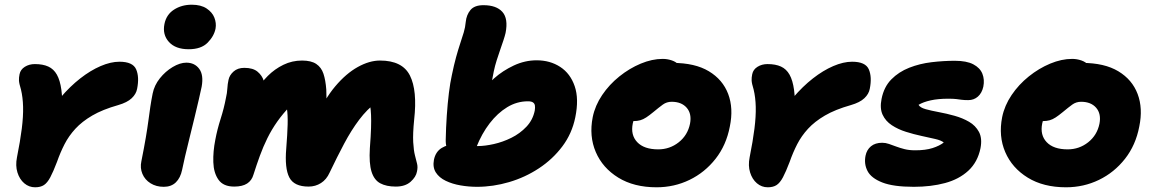

<svg xmlns="http://www.w3.org/2000/svg" viewBox="-20 -783 4895 815"><path d="M129 12Q103 12 83 -5Q63 -22 54 -51Q45 -80 52 -115Q66 -185 72.5 -237Q79 -289 78 -329.5Q77 -370 69 -403Q61 -429 60.5 -441.5Q60 -454 63 -468Q67 -488 85.5 -499.5Q104 -511 128 -511Q162 -511 185 -500.5Q208 -490 221.5 -466Q235 -442 240.5 -402Q246 -362 244 -303L165 -265Q197 -322 237 -369Q277 -416 320.5 -450Q364 -484 407 -502.5Q450 -521 487 -521Q544 -521 558 -488.5Q572 -456 562 -406Q558 -384 539 -366Q520 -348 482 -337Q415 -318 371.5 -292.5Q328 -267 300 -236.5Q272 -206 254 -171Q236 -136 222 -96Q206 -54 193.5 -30.5Q181 -7 166.5 2.5Q152 12 129 12Z M675 10Q643 10 619 -5Q595 -20 584.5 -45Q574 -70 580 -98Q592 -158 599 -199.5Q606 -241 610 -271.5Q614 -302 618 -329Q622 -356 628 -386Q635 -421 658.5 -450.5Q682 -480 713 -498.5Q744 -517 771 -517Q806 -517 825.5 -491Q845 -465 836 -415Q832 -396 824 -361Q816 -326 805.5 -283Q795 -240 784.5 -197.5Q774 -155 765.5 -119Q757 -83 753 -62Q746 -28 726.5 -9Q707 10 675 10ZM781 -574Q725 -574 697 -605Q669 -636 678 -681Q686 -721 718.5 -742Q751 -763 794 -763Q833 -763 857 -747Q881 -731 890 -708Q899 -685 895 -662Q889 -630 861.5 -602Q834 -574 781 -574Z M974 9Q928 9 907.5 -20Q887 -49 885.5 -94.5Q884 -140 894 -190Q902 -233 916.5 -278.5Q931 -324 939 -367Q944 -388 945 -407Q946 -426 950 -444Q954 -464 971.5 -479.5Q989 -495 1017 -495Q1054 -495 1073.5 -478.5Q1093 -462 1099.5 -440Q1106 -418 1102 -401L1069 -398Q1088 -432 1117 -461Q1146 -490 1183 -508Q1220 -526 1262 -526Q1301 -526 1322.5 -511.5Q1344 -497 1353 -470Q1362 -443 1365 -403Q1367 -363 1364.5 -327.5Q1362 -292 1358 -269L1322 -280Q1357 -362 1403 -416.5Q1449 -471 1498.5 -498.5Q1548 -526 1593 -526Q1688 -526 1720 -462.5Q1752 -399 1738 -275Q1732 -215 1734 -179.5Q1736 -144 1741.5 -123Q1747 -102 1750.5 -87.5Q1754 -73 1750 -55Q1746 -32 1723 -11.5Q1700 9 1660 9Q1620 9 1594 -5Q1568 -19 1557 -54.5Q1546 -90 1550 -154Q1554 -206 1555 -239.5Q1556 -273 1555 -295Q1554 -317 1551.5 -333Q1549 -349 1544 -366L1578 -349Q1538 -319 1504.5 -274.5Q1471 -230 1441 -173.5Q1411 -117 1379 -50Q1366 -21 1342.5 -6Q1319 9 1290 9Q1228 9 1208 -30Q1188 -69 1195 -152Q1200 -215 1201 -255Q1202 -295 1198 -321.5Q1194 -348 1183 -369L1213 -334Q1181 -301 1157 -267Q1133 -233 1115 -196.5Q1097 -160 1083 -121.5Q1069 -83 1056 -42Q1049 -17 1029 -4Q1009 9 974 9Z M2005 10Q1970 10 1935 4Q1900 -2 1872 -15.5Q1844 -29 1830 -51Q1816 -73 1822 -105Q1829 -139 1855 -155Q1881 -171 1919 -171Q1938 -171 1961 -167Q1984 -163 2008 -163Q2038 -163 2076 -171.5Q2114 -180 2150.5 -198Q2187 -216 2214.5 -245Q2242 -274 2250 -314Q2252 -327 2250.5 -335.5Q2249 -344 2242 -348.5Q2235 -353 2221 -353Q2174 -353 2133 -328Q2092 -303 2058.5 -259.5Q2025 -216 2002 -158Q1993 -136 1977.5 -123Q1962 -110 1940 -110Q1911 -110 1891 -131Q1871 -152 1872 -190Q1873 -241 1876.5 -292.5Q1880 -344 1885.5 -388.5Q1891 -433 1898 -464Q1907 -508 1916 -540.5Q1925 -573 1933.5 -598.5Q1942 -624 1948.5 -645.5Q1955 -667 1957 -690Q1960 -720 1977 -740.5Q1994 -761 2032 -761Q2087 -761 2112.5 -732.5Q2138 -704 2126 -643Q2123 -630 2117 -612Q2111 -594 2103.5 -572.5Q2096 -551 2088.5 -527.5Q2081 -504 2076 -480Q2069 -441 2062 -412.5Q2055 -384 2053 -346L2020 -387Q2041 -418 2077.5 -450.5Q2114 -483 2161 -505Q2208 -527 2258 -527Q2315 -527 2358 -499Q2401 -471 2419.5 -417Q2438 -363 2422 -285Q2408 -216 2367 -161.5Q2326 -107 2267.5 -68.5Q2209 -30 2141 -10Q2073 10 2005 10Z M2767 12Q2671 12 2604.5 -29Q2538 -70 2509 -137.5Q2480 -205 2496 -286Q2506 -335 2536 -379.5Q2566 -424 2609 -458.5Q2652 -493 2700 -513Q2748 -533 2793 -533Q2813 -533 2832 -526.5Q2851 -520 2862.5 -506.5Q2874 -493 2870 -470Q2861 -430 2838 -399Q2815 -368 2761 -352Q2741 -347 2720.5 -332.5Q2700 -318 2685 -299Q2670 -280 2666 -259Q2656 -210 2685 -179.5Q2714 -149 2774 -149Q2823 -149 2861 -179Q2899 -209 2909 -258Q2917 -300 2895 -325.5Q2873 -351 2831 -351Q2810 -351 2793.5 -339Q2777 -327 2753 -307Q2736 -293 2723 -284.5Q2710 -276 2697.5 -272.5Q2685 -269 2669 -269Q2650 -269 2632.5 -289.5Q2615 -310 2624 -355Q2630 -386 2652.5 -415Q2675 -444 2706 -466.5Q2737 -489 2771 -502.5Q2805 -516 2835 -516Q2930 -516 2989 -480.5Q3048 -445 3071 -384Q3094 -323 3078 -246Q3063 -167 3017.5 -109Q2972 -51 2907 -19.5Q2842 12 2767 12Z M3239 12Q3213 12 3193 -5Q3173 -22 3164 -51Q3155 -80 3162 -115Q3176 -185 3182.5 -237Q3189 -289 3188 -329.5Q3187 -370 3179 -403Q3171 -429 3170.5 -441.5Q3170 -454 3173 -468Q3177 -488 3195.5 -499.5Q3214 -511 3238 -511Q3272 -511 3295 -500.5Q3318 -490 3331.5 -466Q3345 -442 3350.5 -402Q3356 -362 3354 -303L3275 -265Q3307 -322 3347 -369Q3387 -416 3430.5 -450Q3474 -484 3517 -502.5Q3560 -521 3597 -521Q3654 -521 3668 -488.5Q3682 -456 3672 -406Q3668 -384 3649 -366Q3630 -348 3592 -337Q3525 -318 3481.5 -292.5Q3438 -267 3410 -236.5Q3382 -206 3364 -171Q3346 -136 3332 -96Q3316 -54 3303.5 -30.5Q3291 -7 3276.5 2.5Q3262 12 3239 12Z M3859 10Q3772 10 3725 -8.5Q3678 -27 3662.5 -57Q3647 -87 3654 -122Q3659 -147 3677 -162Q3695 -177 3725 -177Q3739 -177 3753.5 -172Q3768 -167 3784 -161Q3800 -155 3819.5 -150Q3839 -145 3865 -145Q3909 -145 3938.5 -154.5Q3968 -164 3986 -178Q3976 -187 3950 -193Q3924 -199 3891.5 -206Q3859 -213 3825.5 -223.5Q3792 -234 3765.5 -251.5Q3739 -269 3726.5 -296Q3714 -323 3722 -363Q3732 -414 3763.5 -446Q3795 -478 3839.5 -495.5Q3884 -513 3934.5 -519Q3985 -525 4033 -525Q4083 -525 4111.5 -510Q4140 -495 4150 -470Q4160 -445 4154 -415Q4148 -388 4131 -373Q4114 -358 4090 -358Q4073 -358 4062 -359.5Q4051 -361 4039 -362.5Q4027 -364 4005 -364Q3962 -364 3930.5 -357Q3899 -350 3879 -338Q3886 -326 3909.5 -319.5Q3933 -313 3965.5 -307Q3998 -301 4032 -291.5Q4066 -282 4093.5 -266Q4121 -250 4135.5 -223Q4150 -196 4142 -154Q4130 -95 4090.5 -58.5Q4051 -22 3991.5 -6Q3932 10 3859 10Z M4505 12Q4409 12 4342.5 -29Q4276 -70 4247 -137.5Q4218 -205 4234 -286Q4244 -335 4274 -379.5Q4304 -424 4347 -458.5Q4390 -493 4438 -513Q4486 -533 4531 -533Q4551 -533 4570 -526.5Q4589 -520 4600.5 -506.5Q4612 -493 4608 -470Q4599 -430 4576 -399Q4553 -368 4499 -352Q4479 -347 4458.5 -332.5Q4438 -318 4423 -299Q4408 -280 4404 -259Q4394 -210 4423 -179.5Q4452 -149 4512 -149Q4561 -149 4599 -179Q4637 -209 4647 -258Q4655 -300 4633 -325.5Q4611 -351 4569 -351Q4548 -351 4531.5 -339Q4515 -327 4491 -307Q4474 -293 4461 -284.5Q4448 -276 4435.5 -272.5Q4423 -269 4407 -269Q4388 -269 4370.5 -289.5Q4353 -310 4362 -355Q4368 -386 4390.5 -415Q4413 -444 4444 -466.5Q4475 -489 4509 -502.5Q4543 -516 4573 -516Q4668 -516 4727 -480.5Q4786 -445 4809 -384Q4832 -323 4816 -246Q4801 -167 4755.5 -109Q4710 -51 4645 -19.5Q4580 12 4505 12Z"/></svg>

Font: Shantell Sans ExtraBold
Style: Italic
Weight: 800
Italic angle: -11°
Designer: Stephen Nixon, Anya Danilova, Shantell Martin
Foundry: Arrow Type
Version: Version 1.011;[c5ecc13dd]